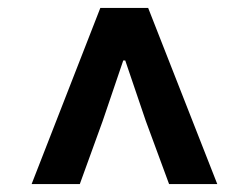

<svg xmlns="http://www.w3.org/2000/svg" viewBox="-20 -780 629 486"><path d="M60 -314H182L240 -474L292 -627H297L349 -474L408 -314H530L355 -760H234Z"/></svg>

Font: Noto Sans JP
Style: Bold
Weight: 700
Designer: Ryoko NISHIZUKA  (kana, bopomofo & ideographs); Paul D. Hunt (Latin, Greek & Cyrillic); Sandoll Communications , Soo-you
Foundry: Adobe
Version: Version 2.002;hotconv 1.0.116;makeotfexe 2.5.65601